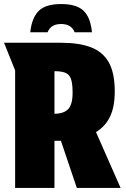

<svg xmlns="http://www.w3.org/2000/svg" viewBox="-20 -932 623 952"><path d="M284 -720Q372 -720 431 -697.5Q490 -675 519.5 -622.5Q549 -570 549 -479Q549 -403 526 -354.5Q503 -306 456 -277L578 0H361L282 -234H250V0H55V-583L0 -720ZM250 -368Q296 -368 318 -391Q340 -414 340 -472Q340 -518 332 -540.5Q324 -563 304.5 -571Q285 -579 250 -579ZM283 -912Q360 -912 394.5 -878.5Q429 -845 436 -772H350Q334 -813 283 -813Q232 -813 216 -772H130Q138 -845 172.5 -878.5Q207 -912 283 -912Z"/></svg>

Font: Protest Strike
Style: Regular
Weight: 400
Designer: Octavio Pardo
Foundry: Ashler Design
Version: Version 2.005; ttfautohint (v1.8.4.7-5d5b)